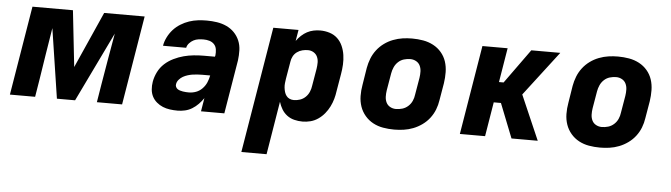

<svg xmlns="http://www.w3.org/2000/svg" viewBox="-47 -714 3894 1115"><g transform="rotate(5 1900.0 -156.5)"><path d="M17 0 103 -520H339L375 -192L521 -520H757L671 0H524L541 -104Q553 -179 566.5 -254.5Q580 -330 593 -406L397 0H291L229 -406Q216 -330 204.5 -254.5Q193 -179 181 -104L164 0Z M995 8Q972 8 950 5Q928 2 908.5 -6Q889 -14 872.5 -28Q856 -42 846.5 -60.5Q837 -79 835 -101.5Q833 -124 837 -147Q842 -176 856 -204Q870 -232 893 -253Q916 -274 945 -288Q974 -302 1002.5 -309.5Q1031 -317 1060.5 -320Q1090 -323 1119 -323H1184L1186 -331Q1188 -348 1185.5 -365.5Q1183 -383 1172 -395Q1161 -407 1144.5 -412Q1128 -417 1110 -417Q1095 -417 1080 -415Q1065 -413 1051.5 -406Q1038 -399 1027 -387Q1016 -375 1013 -360H878Q882 -385 894.5 -410Q907 -435 925 -455Q943 -475 967 -490Q991 -505 1016.5 -513.5Q1042 -522 1067.5 -525Q1093 -528 1119 -528Q1149 -528 1178.5 -523.5Q1208 -519 1234 -507Q1260 -495 1279.5 -475Q1299 -455 1310 -429Q1321 -403 1322 -373Q1323 -343 1319 -313L1267 0H1131L1144 -78Q1131 -59 1115 -42.5Q1099 -26 1079.5 -14Q1060 -2 1038 3Q1016 8 995 8ZM1051 -103Q1072 -103 1092.5 -110.5Q1113 -118 1129 -134.5Q1145 -151 1153.5 -171Q1162 -191 1166 -212H1120Q1106 -212 1091.5 -211Q1077 -210 1063.5 -208Q1050 -206 1035.5 -201.5Q1021 -197 1008.5 -190Q996 -183 985.5 -171Q975 -159 973 -145Q971 -137 974.5 -129Q978 -121 984.5 -116.5Q991 -112 999 -109.5Q1007 -107 1016 -105.5Q1025 -104 1034 -103.5Q1043 -103 1051 -103Z M1385 215 1507 -520H1654L1643 -455Q1655 -472 1670.5 -486.5Q1686 -501 1704 -510.5Q1722 -520 1741.5 -524Q1761 -528 1780 -528Q1809 -528 1835.5 -519.5Q1862 -511 1881 -493Q1900 -475 1911 -450Q1922 -425 1926 -397.5Q1930 -370 1928.5 -341.5Q1927 -313 1922 -285L1905 -185Q1902 -162 1895.5 -139Q1889 -116 1878 -94Q1867 -72 1851 -52.5Q1835 -33 1814 -18.5Q1793 -4 1769.5 2Q1746 8 1723 8Q1698 8 1674.5 2Q1651 -4 1632.5 -18Q1614 -32 1602 -52Q1590 -72 1583 -95L1532 215ZM1662 -112Q1680 -112 1698 -118Q1716 -124 1730 -137.5Q1744 -151 1751.5 -169Q1759 -187 1761 -204L1778 -304Q1781 -323 1781 -341Q1781 -359 1774 -374.5Q1767 -390 1752 -399Q1737 -408 1719 -408Q1703 -408 1686.5 -404Q1670 -400 1655.5 -389.5Q1641 -379 1633 -363.5Q1625 -348 1623 -332L1606 -232Q1604 -219 1602.5 -205.5Q1601 -192 1602.5 -179Q1604 -166 1607.5 -154Q1611 -142 1618.5 -132Q1626 -122 1637.5 -117Q1649 -112 1662 -112Z M2257 8Q2224 8 2192.5 2.5Q2161 -3 2134 -17.5Q2107 -32 2087 -55.5Q2067 -79 2057 -108Q2047 -137 2046.5 -169.5Q2046 -202 2052 -235L2068 -335Q2073 -363 2083.5 -390Q2094 -417 2112 -440.5Q2130 -464 2154 -481.5Q2178 -499 2205.5 -509.5Q2233 -520 2260.5 -524Q2288 -528 2316 -528Q2349 -528 2380.5 -522.5Q2412 -517 2439.5 -502.5Q2467 -488 2487 -464.5Q2507 -441 2516.5 -412Q2526 -383 2526.5 -350.5Q2527 -318 2522 -285L2505 -185Q2501 -157 2490.5 -130Q2480 -103 2462 -79.5Q2444 -56 2419.5 -38.5Q2395 -21 2368 -10.5Q2341 0 2313 4Q2285 8 2257 8ZM2257 -112Q2276 -112 2294.5 -117.5Q2313 -123 2328 -136.5Q2343 -150 2351 -168Q2359 -186 2361 -204L2378 -304Q2381 -323 2380.5 -341.5Q2380 -360 2372.5 -375.5Q2365 -391 2349.5 -399.5Q2334 -408 2316 -408Q2297 -408 2278.5 -402.5Q2260 -397 2245.5 -383.5Q2231 -370 2223 -352Q2215 -334 2212 -316L2195 -216Q2192 -197 2192.5 -178.5Q2193 -160 2200.5 -144.5Q2208 -129 2223.5 -120.5Q2239 -112 2257 -112Z M2941 0 2862 -200H2820L2787 0H2640L2726 -520H2873L2840 -320H2867L3011 -520H3180L2981 -260L3094 0Z M3457 8Q3424 8 3392.5 2.5Q3361 -3 3334 -17.5Q3307 -32 3287 -55.5Q3267 -79 3257 -108Q3247 -137 3246.5 -169.5Q3246 -202 3252 -235L3268 -335Q3273 -363 3283.5 -390Q3294 -417 3312 -440.5Q3330 -464 3354 -481.5Q3378 -499 3405.5 -509.5Q3433 -520 3460.5 -524Q3488 -528 3516 -528Q3549 -528 3580.5 -522.5Q3612 -517 3639.5 -502.5Q3667 -488 3687 -464.5Q3707 -441 3716.5 -412Q3726 -383 3726.5 -350.5Q3727 -318 3722 -285L3705 -185Q3701 -157 3690.5 -130Q3680 -103 3662 -79.5Q3644 -56 3619.5 -38.5Q3595 -21 3568 -10.5Q3541 0 3513 4Q3485 8 3457 8ZM3457 -112Q3476 -112 3494.5 -117.5Q3513 -123 3528 -136.5Q3543 -150 3551 -168Q3559 -186 3561 -204L3578 -304Q3581 -323 3580.5 -341.5Q3580 -360 3572.5 -375.5Q3565 -391 3549.5 -399.5Q3534 -408 3516 -408Q3497 -408 3478.5 -402.5Q3460 -397 3445.5 -383.5Q3431 -370 3423 -352Q3415 -334 3412 -316L3395 -216Q3392 -197 3392.5 -178.5Q3393 -160 3400.5 -144.5Q3408 -129 3423.5 -120.5Q3439 -112 3457 -112Z"/></g></svg>

Font: Iosevka Aile Heavy Oblique
Style: Regular
Weight: 900
Italic angle: -9°
Designer: Belleve Invis
Foundry: Belleve Invis
Version: Version 31.1.0; ttfautohint (v1.8.4)